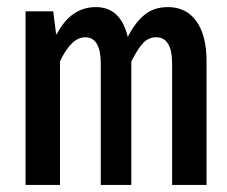

<svg xmlns="http://www.w3.org/2000/svg" viewBox="-20 -521 640 541"><path d="M52 0V-489H130L138 -425H140Q180 -501 250 -501Q320 -501 340 -417Q361 -458 387.5 -479.5Q414 -501 453 -501Q505 -501 533.5 -461Q562 -421 562 -348V0H465V-341Q465 -416 420 -416Q399 -416 384 -400.5Q369 -385 350 -348V0H264V-341Q264 -416 220 -416Q181 -416 149 -348V0Z"/></svg>

Font: TypoPRO Source Code Pro
Style: Regular
Weight: 500
Monospace: yes
Designer: Paul D. Hunt, Teo Tuominen
Foundry: Adobe Systems Incorporated
Version: Version 2.010;PS 1.0;hotconv 1.0.84;makeotf.lib2.5.63406